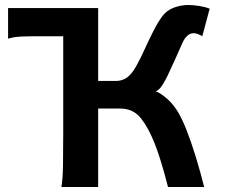

<svg xmlns="http://www.w3.org/2000/svg" viewBox="-20 -745 921 765"><path d="M231.9 -600.6H128.4Q95.7 -600.6 65.2 -599.4Q34.7 -598.1 12.2 -590.8V-712.9H371.1V0H224.6Q230 -29.3 231 -84.7Q231.9 -140.1 231.9 -212.4ZM363.8 -312.5V-422.4H441.9Q465.3 -422.4 484.6 -435.1Q503.9 -447.8 522.5 -481Q539.6 -511.7 556.6 -549.3Q573.7 -586.9 591.6 -622.1Q609.4 -657.2 627.4 -681.2Q644.5 -704.1 672.9 -714.6Q701.2 -725.1 730 -725.1Q749.5 -725.1 772.9 -721.4Q796.4 -717.8 815.4 -710.4L786.1 -600.6Q780.3 -604.5 770 -608.6Q759.8 -612.8 752 -612.8Q736.8 -612.8 725.1 -601.3Q713.4 -589.8 705.6 -571.3Q695.3 -547.4 680.4 -514.4Q665.5 -481.4 647 -441.9Q639.2 -425.8 627 -406.2Q614.7 -386.7 600.6 -380.9Q615.7 -376.5 640.1 -356.4Q664.6 -336.4 683.6 -307.6Q702.6 -278.8 722.2 -229.5Q741.7 -180.2 760 -120.4Q778.3 -60.5 793.5 0H649.4Q621.1 -110.8 596.4 -172.9Q571.8 -234.9 543 -272Q511.7 -312.5 459 -312.5Z"/></svg>

Font: Andika
Style: Bold
Weight: 700
Designer: Victor Gaultney, Annie Olsen, Julie Remington, Don Collingsworth, Eric Hays, Becca Hirsbrunner
Foundry: SIL International
Version: Version 6.101